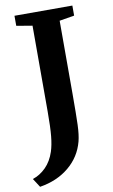

<svg xmlns="http://www.w3.org/2000/svg" viewBox="-123 -795 611 1034"><g transform="rotate(-10 182.5 -277.5)"><path d="M-21.5 140Q18.5 127 50.8 94.8Q83 62.5 99.5 12Q110.5 -22 115.2 -69.8Q120 -117.5 120 -204V-673.5L33.5 -688V-743H350V-688L268.5 -674.5V-273.5Q268.5 -162 266.5 -106.2Q264.5 -50.5 255.5 -16Q234 65.5 169 119.2Q104 173 9.5 188Z"/></g></svg>

Font: Merriweather Text
Style: Bold
Weight: 700
Designer: Eben Sorkin
Foundry: Eben Sorkin
Version: Version 2.100